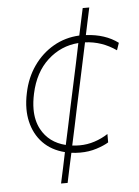

<svg xmlns="http://www.w3.org/2000/svg" viewBox="-54 -665 610 844"><g transform="rotate(-5 251.0 -243.0)"><path d="M181 137Q188.5 101.5 196 68Q203 34 210 1Q151.5 -13.5 114.2 -52Q77 -90.5 64 -147.5Q58 -173.5 58 -202.5Q58 -236 66 -273Q79.5 -339 115.2 -390Q151 -441 203 -471Q255 -501 317.5 -504Q323.5 -532.5 330 -562.5Q336.5 -592 343 -623H372Q365.5 -592 359 -562.5Q352.5 -532.5 346.5 -503.5Q432 -499 488 -457L477 -425Q414 -469 340 -472Q330 -427 321 -383L302 -294L280 -192Q271 -150 262.5 -108.5Q253.5 -67 244.5 -25Q260 -23 277 -23Q311 -23 343.2 -33.5Q375.5 -44 403 -62V-25Q383 -12.5 349.5 -1.8Q316 9 277 9Q256.5 9 238 6.5Q231 38 224 70.5Q217 103 210 137ZM97 -267Q89 -230 89 -198.5Q89 -148 109.5 -110Q143 -48 216.5 -30Q225 -70.5 234 -111L251 -192L273 -294Q282.5 -338.5 292 -382.5Q301 -426.5 310.5 -471.5Q233.5 -466 175.2 -413Q117 -360 97 -267Z"/></g></svg>

Font: Heraclito Thin
Style: Italic
Weight: 100
Italic angle: -12°
Designer: Kostas Bartsokas (font) & Cristiano Sobral (main changes)
Foundry: Kostas Bartsokas (font) & Cristiano Sobral (main changes)
Version: Version 1.00;July 8, 2020;FontCreator 13.0.0.2655 64-bit